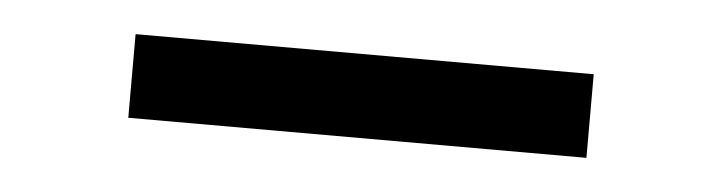

<svg xmlns="http://www.w3.org/2000/svg" viewBox="-24 -360 627 167"><g transform="rotate(5 290.0 -276.5)"><path d="M90 -240V-313H490V-240Z"/></g></svg>

Font: Sometype Mono Medium
Style: Regular
Weight: 500
Monospace: yes
Designer: Ryoichi Tsunekawa
Foundry: Dharma Type
Version: Version 1.000; ttfautohint (v1.8.3)